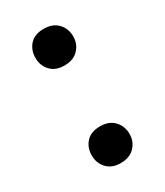

<svg xmlns="http://www.w3.org/2000/svg" viewBox="-131 -527 510 595"><g transform="rotate(-30 124.5 -230.0)"><path d="M124 10Q92 10 74.5 -9Q57 -28 57 -55Q57 -83 74 -102Q91 -121 124 -121Q156 -121 174 -102Q192 -83 192 -55Q192 -28 174 -9Q156 10 124 10ZM124 -339Q92 -339 74.5 -358Q57 -377 57 -404Q57 -432 74 -451Q91 -470 124 -470Q156 -470 174 -451Q192 -432 192 -404Q192 -377 174 -358Q156 -339 124 -339Z"/></g></svg>

Font: Tilda Sans Semibold
Style: Regular
Weight: 600
Designer: ParaType Ltd
Foundry: ParaType Ltd
Version: Version 1.009